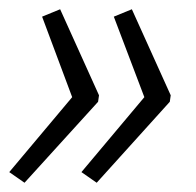

<svg xmlns="http://www.w3.org/2000/svg" viewBox="-27 -466 424 415"><path d="M185 -246 187 -260 103 -446 64 -430 129 -256 -7 -94 26 -71ZM340 -246 342 -260 258 -446 219 -430 285 -256 149 -94 182 -71Z"/></svg>

Font: Noto Sans Display Condensed Light
Style: Italic
Weight: 300
Width: 3
Designer: Monotype Design team
Foundry: Monotype Imaging Inc.
Version: 1.000